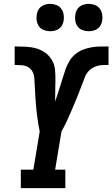

<svg xmlns="http://www.w3.org/2000/svg" viewBox="-20 -976 583 996"><path d="M88 0V-96H153L186 -294Q182 -311 179.5 -328Q177 -345 174.5 -362Q172 -379 170 -396.5Q168 -414 166.5 -431.5Q165 -449 164 -466Q163 -483 162 -500.5Q161 -518 160 -536Q159 -554 158 -571Q157 -588 149 -603.5Q141 -619 126.5 -627.5Q112 -636 94 -637.5Q76 -639 59 -639H58Q58 -639 58 -639Q58 -639 57 -639H56V-735H57Q57 -735 58 -735Q59 -735 59 -735H60Q60 -735 60.5 -735Q61 -735 61 -735Q89 -735 116.5 -733.5Q144 -732 169.5 -724.5Q195 -717 216 -701.5Q237 -686 250 -663Q263 -640 265.5 -613Q268 -586 267.5 -558.5Q267 -531 266.5 -503.5Q266 -476 266 -449Q273 -470 280 -491Q287 -512 293.5 -533Q300 -554 306.5 -575.5Q313 -597 320.5 -618Q328 -639 340 -659Q352 -679 369.5 -694Q387 -709 408.5 -717.5Q430 -726 451.5 -730Q473 -734 494.5 -734.5Q516 -735 538 -735Q538 -735 538.5 -735Q539 -735 539 -735H541Q541 -735 541.5 -735Q542 -735 542 -735H543V-639H542Q528 -639 513 -638.5Q498 -638 484 -634Q470 -630 456.5 -621.5Q443 -613 433.5 -600Q424 -587 419 -573Q414 -559 409 -545L408 -544Q396 -512 383.5 -480.5Q371 -449 357.5 -417.5Q344 -386 330 -355Q316 -324 299 -294L266 -96H319V0ZM440 -814Q423 -814 407.5 -820Q392 -826 382.5 -839Q373 -852 370.5 -868.5Q368 -885 371 -902Q373 -914 379 -925Q385 -936 395 -943Q405 -950 417 -953Q429 -956 440 -956Q457 -956 472.5 -950Q488 -944 497.5 -931Q507 -918 510 -901.5Q513 -885 510 -868Q508 -856 502 -845Q496 -834 486 -827Q476 -820 464 -817Q452 -814 440 -814ZM240 -814Q223 -814 207.5 -820Q192 -826 182.5 -839Q173 -852 170.5 -868.5Q168 -885 171 -902Q173 -914 179 -925Q185 -936 195 -943Q205 -950 217 -953Q229 -956 240 -956Q257 -956 272.5 -950Q288 -944 297.5 -931Q307 -918 310 -901.5Q313 -885 310 -868Q308 -856 302 -845Q296 -834 286 -827Q276 -820 264 -817Q252 -814 240 -814Z"/></svg>

Font: Iosevka Slab Oblique
Style: Bold
Weight: 700
Italic angle: -9°
Monospace: yes
Designer: Belleve Invis
Foundry: Belleve Invis
Version: Version 11.1.1; ttfautohint (v1.8.3)